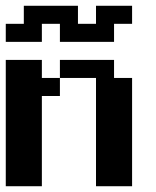

<svg xmlns="http://www.w3.org/2000/svg" viewBox="-20 -645 540 665"><path d="M0 -562.5H62.5V-625H250V-562.5H312.5V-625H437.5V-562.5H375V-500H187.5V-562.5H125V-500H0ZM0 -437.5H125V-375H187.5V-437.5H375V-375H437.5V0H312.5V-375H187.5V-312.5H125V0H0Z"/></svg>

Font: NeoDunggeunmo Pro
Style: Regular
Weight: 400
Version: Version 1.020